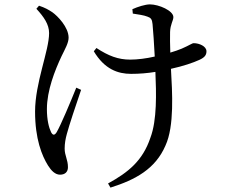

<svg xmlns="http://www.w3.org/2000/svg" viewBox="-20 -789 1040 876"><path d="M254 8C276 8 290 -4 290 -26C290 -61 275 -79 275 -111C275 -135 279 -156 285 -178C295 -216 327 -312 350 -379L328 -389C301 -322 257 -217 238 -185C229 -171 221 -171 213 -186C203 -207 194 -242 194 -291C194 -376 230 -467 261 -533C277 -566 293 -593 293 -617C293 -665 243 -716 219 -733C201 -745 185 -754 158 -763L146 -749C180 -712 204 -678 204 -638C204 -558 140 -411 140 -280C140 -155 171 -79 199 -34C214 -10 232 8 254 8ZM578 -452C615 -452 653 -455 689 -461C693 -365 697 -241 666 -160C631 -56 566 -3 473 48L484 67C598 31 689 -18 735 -125C776 -214 766 -368 760 -475C815 -487 862 -503 890 -516C914 -527 922 -538 922 -555C922 -578 889 -592 864 -592C856 -592 846 -583 809 -567C795 -561 777 -555 757 -549C756 -585 755 -620 756 -643C757 -678 771 -695 771 -711C771 -740 705 -769 664 -769C643 -769 608 -758 584 -747L586 -727C610 -723 636 -720 653 -713C668 -708 674 -701 676 -679C679 -650 683 -587 686 -531C647 -522 607 -517 574 -517C519 -517 475 -534 420 -570L408 -555C457 -473 518 -452 578 -452Z"/></svg>

Font: Source Han Serif CN Medium
Style: Regular
Weight: 500
Designer: Ryoko NISHIZUKA 西塚涼子 (kana & ideographs); Frank Grießhammer (Latin, Greek & Cyrillic); Wenlong ZHANG 张文龙 (bopomofo); San
Foundry: Adobe
Version: Version 2.002;hotconv 1.1.0;makeotfexe 2.6.0